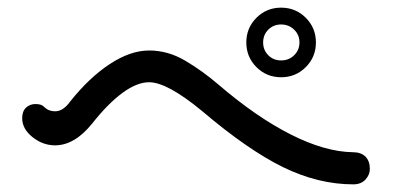

<svg xmlns="http://www.w3.org/2000/svg" viewBox="-20 -687 1040 502"><path d="M624 -576Q624 -614 650.5 -640.5Q677 -667 715 -667Q753 -667 779.5 -640.5Q806 -614 806 -576Q806 -538 779.5 -511.5Q753 -485 715 -485Q677 -485 650.5 -511.5Q624 -538 624 -576ZM763 -576Q763 -596 749 -609.5Q735 -623 715 -623Q695 -623 681.5 -609.5Q668 -596 668 -576Q668 -556 681.5 -542.5Q695 -529 715 -529Q735 -529 749 -542.5Q763 -556 763 -576ZM508 -397Q417 -472 370 -472Q338 -472 300 -444Q262 -416 221 -364Q175 -307 124 -307Q92 -307 65 -328.5Q38 -350 38 -378Q38 -396 48 -405.5Q58 -415 73 -415Q89 -415 96 -407Q107 -396 124 -396Q145 -396 163 -421Q213 -484 267 -519.5Q321 -555 370 -555Q419 -555 464 -528.5Q509 -502 551 -466Q650 -381 740 -335.5Q830 -290 903 -289Q924 -289 935.5 -277.5Q947 -266 947 -245Q947 -230 935.5 -217.5Q924 -205 904 -205Q812 -205 720 -250Q628 -295 508 -397Z"/></svg>

Font: Tsukimi Rounded Medium
Style: Regular
Weight: 500
Designer: Takashi Funayama
Foundry: Takashi Funayama
Version: Version 1.032; ttfautohint (v1.8.3)